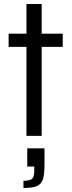

<svg xmlns="http://www.w3.org/2000/svg" viewBox="-20 -678 357 958"><path d="M23 0ZM112 0V-444H23V-510H112V-658H188V-510H293V-444H188V0ZM151 170V153H116V62H202V141Q202 191 194.5 215.5Q187 240 165 250Q143 260 97 260V224Q131 224 141 213.5Q151 203 151 170Z"/></svg>

Font: Assailand
Style: Regular
Weight: 400
Designer: Hector Gatti with collaboration of the Omnibus-Type team
Foundry: Omnibus-Type
Version: Version 0.072;October 19, 2019;FontCreator 12.0.0.2547 64-bi